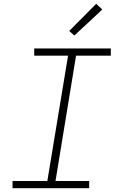

<svg xmlns="http://www.w3.org/2000/svg" viewBox="-20 -990 640 1010"><path d="M46 0V-38H229L338 -697H160V-735H563V-697H380L272 -38H449V0ZM371 -803 344 -827 486 -970 518 -940Z"/></svg>

Font: Iosevka Curly XLtExObl
Style: Regular
Weight: 200
Width: 7
Italic angle: -9°
Monospace: yes
Designer: Belleve Invis
Foundry: Belleve Invis
Version: Version 11.0.1; ttfautohint (v1.8.3)